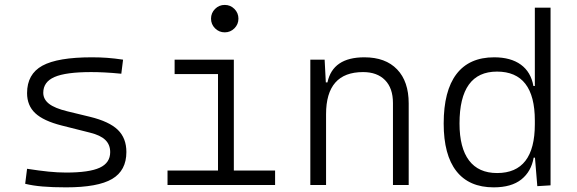

<svg xmlns="http://www.w3.org/2000/svg" viewBox="-20 -764 2384 793"><path d="M252.9 9.8Q196.3 9.8 156 6.3Q115.7 2.9 84 -4.9L91.8 -66.9Q142.1 -59.1 180.2 -55.2Q218.3 -51.3 252.9 -51.3Q348.6 -51.3 391.8 -71.3Q435.1 -91.3 435.1 -135.7Q435.1 -166.5 415 -186Q395 -205.6 351.1 -216.3L234.9 -245.6Q159.7 -264.6 125.7 -296.4Q91.8 -328.1 91.8 -379.4Q91.8 -458 155 -492.7Q218.3 -527.3 359.4 -527.3Q393.6 -527.3 423.1 -525.1Q452.6 -522.9 488.3 -517.6L481 -459.5Q441.4 -463.4 411.9 -464.8Q382.3 -466.3 356.4 -466.3Q252 -466.3 205.3 -446Q158.7 -425.8 158.7 -380.9Q158.7 -354 182.4 -335.4Q206.1 -316.9 258.3 -304.2L351.1 -281.7Q431.2 -262.2 466.6 -227.8Q502 -193.4 502 -136.2Q502 -59.6 443.1 -24.9Q384.3 9.8 252.9 9.8Z M671.9 0V-59.6H880.4V-458H701.2V-517.6H945.8V-59.6H1116.2V0ZM908.2 -630.4Q884.8 -630.4 868.2 -647Q851.6 -663.6 851.6 -687Q851.6 -710.4 868.2 -727.1Q884.8 -743.7 908.2 -743.7Q931.6 -743.7 948.2 -727.1Q964.8 -710.4 964.8 -687Q964.8 -663.6 948.2 -647Q931.6 -630.4 908.2 -630.4Z M1603 0V-338.4Q1603 -399.9 1570.3 -433.1Q1537.6 -466.3 1479.5 -466.3Q1326.7 -466.3 1326.7 -292.5V0H1261.7V-517.6H1320.8L1325.7 -423.8H1332.5Q1354.5 -527.3 1484.9 -527.3Q1572.3 -527.3 1620.1 -477.5Q1668 -427.7 1668 -336.9V0Z M2019 9.8Q1917.5 9.8 1865 -57.1Q1812.5 -124 1812.5 -253.9Q1812.5 -388.7 1865.2 -458Q1918 -527.3 2021 -527.3Q2089.4 -527.3 2131.1 -497.1Q2172.9 -466.8 2183.1 -408.7H2189V-732.4H2253.9V1.5L2199.2 4.9L2189.5 -112.8H2184.1Q2174.3 -55.7 2133.3 -22.9Q2092.3 9.8 2019 9.8ZM2189 -251V-266.1Q2189 -468.3 2032.7 -468.3Q1877.9 -468.3 1877.9 -253.9Q1877.9 -153.3 1917.2 -101.3Q1956.5 -49.3 2033.2 -49.3Q2189 -49.3 2189 -251Z"/></svg>

Font: Cascadia Code NF Light
Style: Regular
Weight: 300
Monospace: yes
Designer: Aaron Bell
Foundry: Saja Typeworks
Version: Version 2404.023; ttfautohint (v1.8.4)